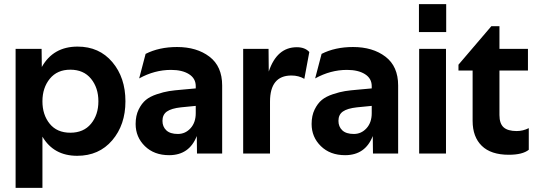

<svg xmlns="http://www.w3.org/2000/svg" viewBox="-20 -738 2582 923"><path d="M318 -403Q255 -403 219.5 -359.5Q184 -316 184 -251Q184 -186 219 -143Q254 -100 318 -100Q382 -100 417.5 -143Q453 -186 453 -251Q453 -316 417.5 -359.5Q382 -403 318 -403ZM181 -416Q236 -514 353 -514Q457 -514 520 -439.5Q583 -365 583 -251Q583 -138 519.5 -63.5Q456 11 351 11Q238 11 184 -81V165H55V-503H180Z M761 -157Q761 -129 779.5 -111.5Q798 -94 835 -94Q871 -94 896 -121.5Q921 -149 921 -194V-229L850 -222Q804 -217 782.5 -202Q761 -187 761 -157ZM1048 -327V0H927L926 -84Q890 8 793 8Q721 8 676.5 -35.5Q632 -79 632 -142Q632 -182 646.5 -211.5Q661 -241 681 -257.5Q701 -274 734 -285Q767 -296 792.5 -300Q818 -304 855 -307L921 -313V-324Q921 -361 888.5 -381.5Q856 -402 802 -402Q723 -402 649 -361L680 -479Q745 -512 831 -512Q926 -512 987 -465.5Q1048 -419 1048 -327Z M1443 -359Q1416 -375 1381 -375Q1278 -375 1278 -249V0H1149V-503H1271L1272 -394Q1311 -511 1407 -511Q1446 -511 1467 -488Z M1607 -157Q1607 -129 1625.5 -111.5Q1644 -94 1681 -94Q1717 -94 1742 -121.5Q1767 -149 1767 -194V-229L1696 -222Q1650 -217 1628.5 -202Q1607 -187 1607 -157ZM1894 -327V0H1773L1772 -84Q1736 8 1639 8Q1567 8 1522.5 -35.5Q1478 -79 1478 -142Q1478 -182 1492.5 -211.5Q1507 -241 1527 -257.5Q1547 -274 1580 -285Q1613 -296 1638.5 -300Q1664 -304 1701 -307L1767 -313V-324Q1767 -361 1734.5 -381.5Q1702 -402 1648 -402Q1569 -402 1495 -361L1526 -479Q1591 -512 1677 -512Q1772 -512 1833 -465.5Q1894 -419 1894 -327Z M1995 0V-503H2124V0ZM1994 -584V-718H2125V-584Z M2381 -503H2518V-399H2381V-185Q2381 -144 2401 -126Q2421 -108 2464 -108Q2494 -108 2522 -122V-18Q2492 6 2426 6Q2340 6 2296 -37Q2252 -80 2252 -157V-399H2184V-427L2342 -612H2381Z"/></svg>

Font: Techna Sans
Style: Regular
Weight: 400
Designer: Carl Enlund
Version: Version 1.003